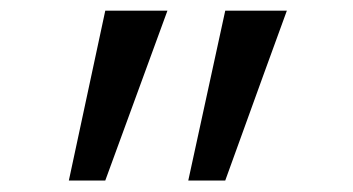

<svg xmlns="http://www.w3.org/2000/svg" viewBox="-20 -832 643 350"><path d="M171.9 -502.9Q155.3 -502.9 105.5 -502.9Q122.1 -580.1 171.9 -812.5Q200.2 -812.5 285.2 -812.5Q256.8 -735.4 171.9 -502.9ZM390.6 -502.9Q373 -502.9 323.2 -502.9Q339.8 -580.1 390.6 -812.5Q418 -812.5 502.9 -812.5Q474.6 -735.4 390.6 -502.9Z"/></svg>

Font: Noto Sans Hebrew DECATHLON 
Style: Regular
Weight: 400
Designer: Monotype Design team
Version: Version 1.03 uh